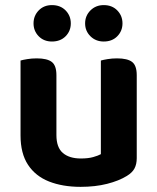

<svg xmlns="http://www.w3.org/2000/svg" viewBox="-20 -711 611 746"><path d="M59.8 -184.8V-259.3H199.2V-186.2Q199.2 -138 224.3 -116.6Q249.4 -95.2 294.2 -95.2Q323 -95.2 342.4 -100.8Q361.8 -106.3 371.9 -112V-259.3H511.3V-96.5Q511.3 -72.9 502.5 -56.4Q493.7 -40 472.7 -27.3Q442.1 -8.4 396.2 3.3Q350.2 15 293.2 15Q223.3 15 170.5 -5.8Q117.7 -26.7 88.8 -70.8Q59.8 -114.9 59.8 -184.8ZM511.3 -213.3H371.9V-475.8Q380.9 -478.5 398 -481.3Q415.1 -484.2 434.6 -484.2Q475.1 -484.2 493.2 -470.4Q511.3 -456.6 511.3 -418.8ZM199.2 -213.3H59.8V-475.8Q68.8 -478.5 85.9 -481.3Q103 -484.2 122.9 -484.2Q163 -484.2 181.1 -470.4Q199.2 -456.6 199.2 -418.8ZM255.1 -620.1Q255.1 -590.6 234.9 -570.1Q214.6 -549.7 181.8 -549.7Q150.5 -549.7 130.4 -570.1Q110.3 -590.6 110.3 -620.1Q110.3 -649.8 130.4 -670.5Q150.5 -691.2 181.8 -691.2Q214.6 -691.2 234.9 -670.5Q255.1 -649.8 255.1 -620.1ZM455.9 -620.1Q455.9 -590.6 435.7 -570.1Q415.6 -549.7 383.1 -549.7Q352.2 -549.7 331.4 -570.1Q310.7 -590.6 310.7 -620.1Q310.7 -649.8 331.4 -670.5Q352.2 -691.2 383.1 -691.2Q415.6 -691.2 435.7 -670.5Q455.9 -649.8 455.9 -620.1Z"/></svg>

Font: Baloo Tammudu 2
Style: Regular
Weight: 400
Designer: Maithili Shingre, Omkar Shende and Ek Type
Foundry: Ek Type
Version: Version 1.700